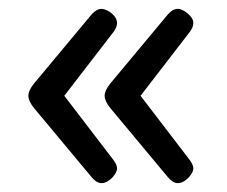

<svg xmlns="http://www.w3.org/2000/svg" viewBox="-20 -474 511 433"><path d="M381 -454Q387 -454 395 -449.5Q403 -445 409.5 -437.5Q416 -430 416 -422Q416 -413 408 -402L297 -258L408 -113Q416 -102 416 -94Q416 -88 410.5 -80Q405 -72 397 -66.5Q389 -61 381 -61Q370 -61 359 -74L229 -230Q216 -246 216 -258Q216 -270 229 -286L359 -442Q370 -454 381 -454ZM209 -454Q215 -454 223.5 -449.5Q232 -445 238 -437.5Q244 -430 244 -422Q244 -413 236 -402L125 -258L236 -113Q244 -102 244 -94Q244 -88 238.5 -80Q233 -72 225 -66.5Q217 -61 209 -61Q198 -61 187 -74L57 -230Q44 -246 44 -258Q44 -270 57 -286L187 -442Q198 -454 209 -454Z"/></svg>

Font: Asap VF Beta
Style: Regular
Weight: 400
Designer: Pablo Cosgaya
Foundry: Pablo Cosgaya
Version: Version 1.007